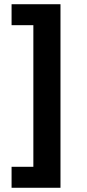

<svg xmlns="http://www.w3.org/2000/svg" viewBox="-20 -720 409 899"><path d="M263.2 -700.2H34.2V-602.1H136.2V61H34.2V159.2H263.2Z"/></svg>

Font: DavidDev Light
Style: Regular
Weight: 300
Designer: David.dev
Foundry: David.dev
Version: Version 1.001;FEAKit 1.0